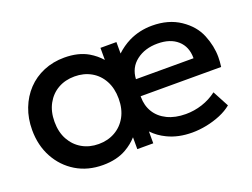

<svg xmlns="http://www.w3.org/2000/svg" viewBox="-86 -688 1157 882"><g transform="rotate(-20 493.0 -247.5)"><path d="M286 15Q212 15 155.2 -19.2Q98.5 -53.5 66.2 -112.8Q34 -172 34 -247.5Q34 -304 52.5 -352Q71 -400 104.5 -435.5Q138 -471 184.5 -490.5Q231 -510 286 -510Q354 -510 401.5 -482.5Q434.5 -463 458 -436V-495H536V-439Q565 -466.5 601 -484.5Q653.5 -510 715 -510Q795 -510 851.5 -472Q908 -434 930.2 -379Q952.5 -324 952.5 -271Q952.5 -247.5 949 -223H555.5Q555.5 -221 555.5 -219Q555.5 -177 575.5 -144.5Q595.5 -112 633.5 -93.5Q671.5 -75 723.5 -75Q765 -75 804 -87.8Q843 -100.5 876 -125.5L918 -46.5Q894.5 -27 861.8 -13.2Q829 0.5 792.8 7.8Q756.5 15 722.5 15Q654 15 602 -10.5Q564 -28.5 536 -58V0H458V-58Q434.5 -31.5 401.5 -12.5Q354 15 286 15ZM562 -304H843.5Q843.5 -305 843.5 -305.5Q843.5 -360.5 808 -392.2Q772.5 -424 710.5 -424Q648.5 -424 606.8 -392Q565 -360 562 -304ZM300.5 -82.5Q345.5 -82.5 381 -102.8Q416.5 -123 436.8 -160Q457 -197 457 -247.5Q457 -298 436.8 -335.2Q416.5 -372.5 381 -392.5Q345.5 -412.5 300.5 -412.5Q255 -412.5 219.8 -392.5Q184.5 -372.5 164 -335.2Q143.5 -298 143.5 -247.5Q143.5 -197 164 -160Q184.5 -123 219.8 -102.8Q255 -82.5 300.5 -82.5Z"/></g></svg>

Font: Geologica EX
Style: Regular
Weight: 400
Designer: Sindre Bremnes, Frode Helland
Foundry: Monokrom Skriftforlag AS
Version: Version 1.010;gftools[0.9.28]